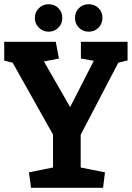

<svg xmlns="http://www.w3.org/2000/svg" viewBox="-22 -889 625 909"><path d="M125 0 115 -73 229 -96V-252L38 -592L-2 -602V-691H242L257 -612L186 -598L310 -382L422 -601L361 -612V-691H582V-603L538 -592L360 -251V-96L475 -73L466 0ZM398 -739Q370 -739 351.5 -758Q333 -777 333 -804Q333 -832 351.5 -850.5Q370 -869 398 -869Q426 -869 444.5 -850.5Q463 -832 463 -804Q463 -777 444.5 -758Q426 -739 398 -739ZM208 -739Q181 -739 162 -758Q143 -777 143 -804Q143 -832 162 -850.5Q181 -869 208 -869Q236 -869 254.5 -850.5Q273 -832 273 -804Q273 -777 254.5 -758Q236 -739 208 -739Z"/></svg>

Font: Kreon Light
Style: Bold
Weight: 700
Version: Version 2.002